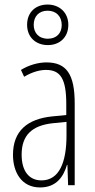

<svg xmlns="http://www.w3.org/2000/svg" viewBox="-20 -813 416 843"><path d="M190 -615C243 -615 280 -650 280 -704C280 -758 241 -793 189 -793C137 -793 99 -760 99 -704C99 -648 139 -615 190 -615ZM190 -643C149 -643 128 -670 128 -704C128 -740 150 -766 189 -766C227 -766 251 -741 251 -703C251 -667 228 -643 190 -643ZM184 -539C147 -539 106 -527 72 -506L86 -476C123 -498 156 -506 182 -506C245 -506 271 -468 271 -356V-308L210 -302C100 -291 37 -238 37 -133C37 -59 73 10 156 10C228 10 259 -38 274 -89H276L279 0H308V-359C308 -487 272 -539 184 -539ZM212 -272 272 -278V-218C272 -100 240 -21 162 -21C108 -21 75 -61 75 -134C75 -218 119 -262 212 -272Z"/></svg>

Font: Noto Sans Thai Looped ExtraCondensed ExtraLight
Style: Regular
Weight: 200
Width: 2
Designer: Sasikarn Vongin, Ben Mitchell
Foundry: The Fontpad Ltd
Version: Version 1.001